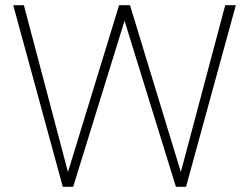

<svg xmlns="http://www.w3.org/2000/svg" viewBox="-20 -720 960 740"><path d="M262 0H222L31 -700H72L242 -57L439 -700H481L677 -57L848 -700H889L697 0H658L460 -640Z"/></svg>

Font: Albert Sans ExtraLight
Style: Regular
Weight: 250
Designer: Andreas Rasmussen
Foundry: a.Foundry
Version: Version 1.025